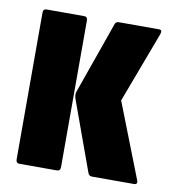

<svg xmlns="http://www.w3.org/2000/svg" viewBox="-63 -553 546 609"><g transform="rotate(10 210.0 -248.5)"><path d="M273 0Q263 0 260 -9L178 -235Q174 -248 178 -258L260 -490Q263 -497 272 -497H400Q408 -497 409 -493.5Q410 -490 408 -483L322 -254L415 -16Q422 0 408 0ZM39 0Q28 0 28 -13V-485Q28 -497 39 -497H160Q171 -497 171 -485V-13Q171 0 160 0Z"/></g></svg>

Font: Sofia Sans Extra Condensed Black
Style: Regular
Weight: 900
Designer: Botio Nikoltchev, Ani Petrova
Foundry: lettersoup
Version: Version 4.101